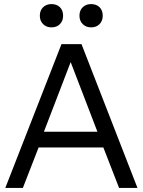

<svg xmlns="http://www.w3.org/2000/svg" viewBox="-20 -920 699 940"><path d="M563 0 486 -198H169L92 0H6L281 -704H379L653 0ZM195 -275H457L326 -616ZM232 -900Q258 -900 273.5 -884.5Q289 -869 289 -843Q289 -818 273.5 -802Q258 -786 232 -786Q207 -786 191 -802Q175 -818 175 -843Q175 -869 191 -884.5Q207 -900 232 -900ZM426 -900Q452 -900 467.5 -884.5Q483 -869 483 -843Q483 -818 467.5 -802Q452 -786 426 -786Q401 -786 385 -802Q369 -818 369 -843Q369 -869 385 -884.5Q401 -900 426 -900Z"/></svg>

Font: Prodigy Sans
Style: Regular
Weight: 400
Designer: Wei Huang
Foundry: Wei Huang
Version: Version 1.003; ttfautohint (v1.8.3)